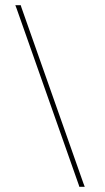

<svg xmlns="http://www.w3.org/2000/svg" viewBox="-20 -730 405 741"><path d="M44.1 -697 39.1 -710H60.1L62.1 -703L302.1 -22L307.1 -9H286.1L284.1 -16Z"/></svg>

Font: Nordica Plus
Style: NordicaClassicUltraLightCond
Weight: 300
Version: Version 1.01